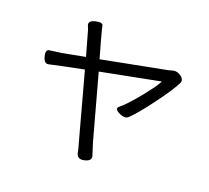

<svg xmlns="http://www.w3.org/2000/svg" viewBox="-136 -959 1272 1166"><g transform="rotate(20 500.0 -376.0)"><path d="M341 -771Q341 -767 361 -693Q382 -620 394 -575Q783 -650 813 -656L829 -661Q860 -671 888 -651Q916 -631 904 -607Q882 -559 804 -454Q727 -350 682 -307Q663 -287 622 -306Q582 -326 604 -344Q639 -371 702 -447Q765 -524 789 -564Q797 -578 794 -577Q781 -575 415 -503Q517 -130 530 -84Q544 -38 553 -12Q565 22 518 33Q472 44 464 3Q462 -11 455 -35Q448 -60 428 -133Q408 -206 380 -310Q352 -414 332 -486Q182 -456 112 -440Q86 -435 75 -477Q64 -520 90 -522Q100 -523 164 -532Q164 -532 312 -560Q276 -690 267 -720L258 -742Q246 -772 292 -783Q338 -794 341 -771Z"/></g></svg>

Font: Swei Gothic CJK TC Regular
Style: Regular
Weight: 400
Version: Version 2.129